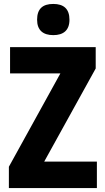

<svg xmlns="http://www.w3.org/2000/svg" viewBox="-20 -953 534 973"><path d="M250 -933C197 -933 168 -909 168 -853C168 -799 199 -775 250 -775C301 -775 332 -799 332 -853C332 -908 303 -933 250 -933ZM471 0V-134H204L465 -606V-714H31V-581H286L25 -108V0Z"/></svg>

Font: Noto Sans Lao Looped Condensed ExtraBold
Style: Regular
Weight: 800
Width: 3
Designer: Mark Frömberg, Ben Mitchell
Foundry: The Fontpad Ltd
Version: Version 1.002